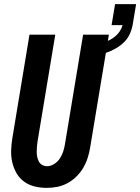

<svg xmlns="http://www.w3.org/2000/svg" viewBox="-20 -903 680 931"><path d="M207 8Q176 8 147.5 1Q119 -6 96.5 -22.5Q74 -39 60 -63.5Q46 -88 39.5 -116Q33 -144 34 -174Q35 -204 40 -234L123 -735H248L162 -217Q160 -204 159 -191.5Q158 -179 158 -166.5Q158 -154 160.5 -142Q163 -130 168.5 -119.5Q174 -109 185 -103Q196 -97 208 -97Q226 -97 243 -108Q260 -119 270.5 -135Q281 -151 286.5 -168.5Q292 -186 295 -204L383 -735H508L417 -187Q413 -162 405 -137Q397 -112 383.5 -89Q370 -66 350 -46.5Q330 -27 306.5 -14.5Q283 -2 257.5 3Q232 8 207 8ZM428 -630 419 -683Q434 -685 449.5 -688.5Q465 -692 480.5 -696.5Q496 -701 511 -708.5Q526 -716 538.5 -726.5Q551 -737 560.5 -751Q570 -765 574 -780V-781H521L538 -883H640L623 -781Q619 -760 610 -739.5Q601 -719 585.5 -702.5Q570 -686 551 -674Q532 -662 511.5 -653.5Q491 -645 470 -639.5Q449 -634 428 -630Z"/></svg>

Font: Iosevka SS04 Extrabold
Style: Italic
Weight: 800
Italic angle: -9°
Monospace: yes
Designer: Belleve Invis
Foundry: Belleve Invis
Version: Version 19.0.0; ttfautohint (v1.8.4)